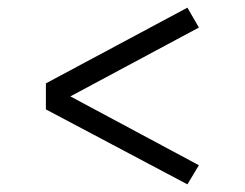

<svg xmlns="http://www.w3.org/2000/svg" viewBox="-20 -601 640 502"><path d="M500 -169 470 -119 100 -315V-383L470 -581L500 -529L164 -349Z"/></svg>

Font: Epunda Sans Light
Style: Regular
Weight: 300
Designer: Simon Atzbach
Foundry: typofactur
Version: Version 2.204; ttfautohint (v1.8.4.7-5d5b)